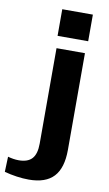

<svg xmlns="http://www.w3.org/2000/svg" viewBox="-190 -804 593 1044"><g transform="rotate(10 106.5 -282.0)"><path d="M47 190Q15 190 -20 185Q-55 180 -88 171L-85 87Q-71 91 -55.5 93.5Q-40 96 -25 96Q25 96 48.5 70Q72 44 72 -13V-540H229V-6Q229 94 184.5 142Q140 190 47 190ZM235 -754V-607H66V-754Z"/></g></svg>

Font: Pathway Extreme 72pt
Style: Bold
Weight: 700
Designer: Eduardo Rodriguez Tunni
Foundry: Eduardo Rodriguez Tunni
Version: Version 1.001;gftools[0.9.26]